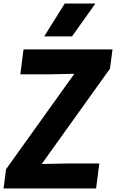

<svg xmlns="http://www.w3.org/2000/svg" viewBox="-30 -1057 651 1077"><path d="M505 -853ZM374 -853H218L333 -1037H505ZM509 0H-10L4 -108L387 -643L244 -640H84L102 -780H601L587 -672L204 -137L346 -140H527Z"/></svg>

Font: Tanohe Sans
Style: Bold Italic
Weight: 700
Designer: Village Type and Design LLC & Cristiano Sobral
Foundry: Cooper Hewitt Smithsonian Design Museum
Version: Version 1.00;September 29, 2021;FontCreator 13.0.0.2655 64-b